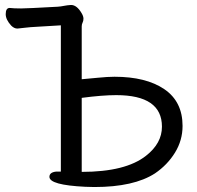

<svg xmlns="http://www.w3.org/2000/svg" viewBox="-20 -735 794 773"><path d="M309 -43Q486 -43 568 -108Q632 -158 632 -225Q632 -352 448 -352Q392 -352 309 -341ZM360 18 323 17Q179 10 179 -23Q179 -41 205 -44H225V-633L125 -627Q103 -626 82 -623.5Q61 -621 50 -620Q37 -620 25 -632Q3 -656 3 -678Q3 -703 19 -703Q35 -701 65 -701Q88 -701 213 -708Q226 -709 238 -711.5Q250 -714 266 -715Q289 -715 308 -683Q316 -670 316 -660Q316 -651 312.5 -644Q309 -637 309 -629V-416Q334 -418 374 -422Q414 -426 441 -426Q568 -426 641.5 -376Q715 -326 715 -228Q715 -170 684.5 -120.5Q654 -71 604 -37Q519 18 360 18Z"/></svg>

Font: ToneOZ-Pinyin-WenKai-Medium
Style: Medium
Weight: 700
Designer: Fontworks Inc.
Foundry: ToneOZ
Version: Version 0.240331